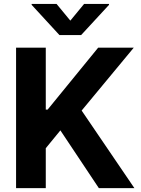

<svg xmlns="http://www.w3.org/2000/svg" viewBox="-20 -974 730 994"><path d="M63.2 0H217V-206.7L292.6 -299L491.8 0H675.8L402.7 -401.6L672.6 -727.3H488.3L226.6 -406.6H217V-727.3H63.2ZM272.7 -953.8H143.8V-948.9L287.6 -792.6H400.2L544.4 -948.9V-953.8H415.5L344.1 -867.2Z"/></svg>

Font: Karasuma Gothic
Style: Bold
Weight: 700
Designer: Rasmus Andersson / Ryoko Nishizuka
Foundry: Genbu
Version: Version 1.00